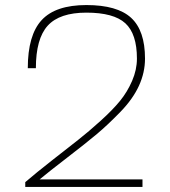

<svg xmlns="http://www.w3.org/2000/svg" viewBox="-20 -740 674 760"><path d="M137 -30H544V0H80V-19Q123 -56 185 -104.5Q247 -153 289 -186Q331 -219 378.5 -262Q426 -305 455 -340.5Q484 -376 503 -420Q522 -464 522 -508Q522 -606 476 -648Q430 -690 322 -690Q216 -690 169 -638.5Q122 -587 122 -470H90Q90 -601 145 -660.5Q200 -720 322 -720Q444 -720 499 -669.5Q554 -619 554 -508Q554 -453 530 -400.5Q506 -348 456.5 -297Q407 -246 363.5 -209.5Q320 -173 246.5 -116.5Q173 -60 137 -30Z"/></svg>

Font: Fivo Sans Thin
Style: Regular
Weight: 250
Foundry: Alexander Slobzheninov
Version: 1.0